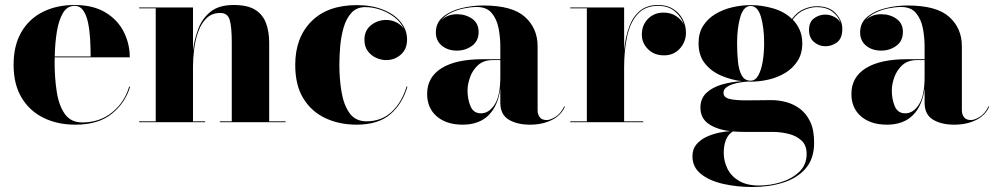

<svg xmlns="http://www.w3.org/2000/svg" viewBox="-20 -490 3990 770"><path d="M502 -142.5Q482.5 -77.5 428.5 -33.8Q374.5 10 282 10Q210.5 10 154.5 -17.5Q98.5 -45 66.5 -98.5Q34.5 -152 34.5 -230Q34.5 -308 65.8 -361.5Q97 -415 152.2 -442.5Q207.5 -470 279 -470Q353.5 -470 402.8 -440.2Q452 -410.5 476.2 -362.5Q500.5 -314.5 500.5 -260H199.5Q199 -251 199 -242Q199 -176 207.8 -120.8Q216.5 -65.5 240.5 -32.2Q264.5 1 310 1Q380 1 429.8 -39.5Q479.5 -80 498 -142.5ZM279 -466.5Q249.5 -466.5 232.5 -437.8Q215.5 -409 208 -362.8Q200.5 -316.5 199.5 -263.5H343.5Q343.5 -297 341.5 -332.5Q339.5 -368 333.2 -398.5Q327 -429 314 -447.8Q301 -466.5 279 -466.5Z M538 -3.5H604.5V-456.5H538V-460H754V-287Q759 -331 774.8 -373.2Q790.5 -415.5 824.2 -442.8Q858 -470 917 -470Q973 -470 1003.8 -450.5Q1034.5 -431 1047 -396.8Q1059.5 -362.5 1059.5 -319V-3.5H1125.5V0H861.5V-3.5H909.5V-319Q909.5 -382 901.2 -410Q893 -438 863.5 -438Q830 -438 808.8 -417.5Q787.5 -397 775.5 -364.2Q763.5 -331.5 758.8 -294.2Q754 -257 754 -223V-3.5H802.5V0H538Z M1614 -143Q1594.5 -74.5 1545.8 -32.2Q1497 10 1410 10Q1341.5 10 1285.8 -15.8Q1230 -41.5 1197 -94.5Q1164 -147.5 1164 -230Q1164 -339 1228.8 -404.2Q1293.5 -469.5 1411 -469.5Q1471 -469.5 1516.5 -451.2Q1562 -433 1587.2 -401.5Q1612.5 -370 1612.5 -331.5Q1612.5 -293 1587.5 -271Q1562.5 -249 1528.5 -249Q1508.5 -249 1488.5 -258Q1468.5 -267 1455 -285Q1441.5 -303 1441.5 -330.5Q1441.5 -368 1468 -389Q1494.5 -410 1528.5 -410Q1550 -410 1569 -400.8Q1588 -391.5 1599.5 -374.5Q1587 -401.5 1561.8 -421Q1536.5 -440.5 1505.8 -451Q1475 -461.5 1445.5 -461.5Q1410.5 -461.5 1389.8 -439Q1369 -416.5 1358.5 -381Q1348 -345.5 1344.5 -305.5Q1341 -265.5 1341 -230Q1341 -173 1349.8 -121Q1358.5 -69 1382 -36.2Q1405.5 -3.5 1450 -3.5Q1510 -3.5 1550.8 -41.5Q1591.5 -79.5 1610.5 -143Z M1915 -252.5H1986.5V-304.5Q1986.5 -340.5 1979.5 -376.8Q1972.5 -413 1952.2 -437.5Q1932 -462 1892 -462Q1869 -462 1841.5 -456.5Q1814 -451 1789.2 -439Q1764.5 -427 1749 -408Q1774 -433 1812.5 -433Q1847.5 -433 1873.5 -414.8Q1899.5 -396.5 1899.5 -362Q1899.5 -325.5 1873 -306.2Q1846.5 -287 1812.5 -287Q1776 -287 1752 -306.8Q1728 -326.5 1728 -360Q1728 -398.5 1756.5 -422.2Q1785 -446 1828.8 -457Q1872.5 -468 1918 -468Q2034.5 -468 2085.2 -422.2Q2136 -376.5 2136 -304.5V-47.5Q2136 -31.5 2144.5 -20Q2153 -8.5 2172.5 -8.5Q2186.5 -8.5 2207.5 -21.2Q2228.5 -34 2243 -63.5L2245.5 -62Q2230 -27 2192.5 -8.5Q2155 10 2105 10Q2054 10 2020.2 -10.2Q1986.5 -30.5 1986.5 -78V-134Q1977 -65 1939 -27.5Q1901 10 1835.5 10Q1770.5 10 1731.8 -23.2Q1693 -56.5 1693 -113.5Q1693 -180.5 1750.8 -216.5Q1808.5 -252.5 1915 -252.5ZM1909 -35.5Q1941 -35.5 1963.8 -70.8Q1986.5 -106 1986.5 -180.5V-249H1956Q1919.5 -249 1897.2 -228.8Q1875 -208.5 1865 -180Q1855 -151.5 1855 -127.5Q1855 -92 1867 -63.8Q1879 -35.5 1909 -35.5Z M2267 -3.5H2333.5V-456.5H2267V-460H2483V-287.5Q2488 -340.5 2503 -381.8Q2518 -423 2546.2 -446.5Q2574.5 -470 2620 -470Q2655 -470 2680 -454Q2705 -438 2718 -412.5Q2731 -387 2731 -359Q2731 -322.5 2706.5 -295.2Q2682 -268 2643 -268Q2603.5 -268 2578.8 -292.8Q2554 -317.5 2554 -351Q2554 -389.5 2578.8 -414.5Q2603.5 -439.5 2641.5 -439.5Q2669.5 -439.5 2691 -425.8Q2712.5 -412 2722.5 -391.5Q2713 -422 2686.8 -444.2Q2660.5 -466.5 2619.5 -466.5Q2566.5 -466.5 2536.8 -433Q2507 -399.5 2495 -343.5Q2483 -287.5 2483 -219.5V-3.5H2559.5V0H2267Z M2789 -58.5Q2789 -95 2813 -117.5Q2837 -140 2875 -151Q2913 -162 2955 -164.5Q2912 -169.5 2872 -186.8Q2832 -204 2806.8 -235.8Q2781.5 -267.5 2781.5 -316.5Q2781.5 -358 2800.2 -387Q2819 -416 2849.8 -434.2Q2880.5 -452.5 2917.5 -461Q2954.5 -469.5 2990.5 -469.5Q3035 -469.5 3080.2 -456.5Q3125.5 -443.5 3156 -414Q3177 -442.5 3204.2 -453.8Q3231.5 -465 3255.5 -465Q3306 -465 3332 -436.2Q3358 -407.5 3358 -374.5Q3358 -336 3336.8 -320.2Q3315.5 -304.5 3290 -304.5Q3264.5 -304.5 3244.5 -321.5Q3224.5 -338.5 3224.5 -370Q3224.5 -402 3245 -416.8Q3265.5 -431.5 3290 -431.5Q3307 -431.5 3324.2 -423.2Q3341.5 -415 3350.5 -399.5Q3342.5 -425 3318.2 -443.2Q3294 -461.5 3256 -461.5Q3232 -461.5 3205.5 -450.2Q3179 -439 3159 -411.5Q3176.5 -394 3187 -370.2Q3197.5 -346.5 3197.5 -316.5Q3197.5 -275 3178.8 -245.8Q3160 -216.5 3129.8 -198Q3099.5 -179.5 3063 -171Q3026.5 -162.5 2990.5 -162.5Q2985.5 -162.5 2980.5 -163Q2961.5 -162 2938.2 -157.5Q2915 -153 2898.2 -143.2Q2881.5 -133.5 2881.5 -118Q2881.5 -99 2905.8 -93.2Q2930 -87.5 2971 -87.5Q2997 -87.5 3025 -88Q3053 -88.5 3074 -88.5Q3102.5 -88.5 3132.2 -80.8Q3162 -73 3187.8 -54Q3213.5 -35 3229.2 -2Q3245 31 3245 82Q3245 146 3211.5 185Q3178 224 3121.8 242Q3065.5 260 2997.5 260Q2937 260 2881.8 247.8Q2826.5 235.5 2791.8 208.2Q2757 181 2757 136.5Q2757 108 2773 89Q2789 70 2813.5 58.8Q2838 47.5 2863.5 42.2Q2889 37 2908 36Q2853 29 2821 6.2Q2789 -16.5 2789 -58.5ZM2936 -316.5Q2936 -278 2939.5 -243.5Q2943 -209 2954.5 -187.8Q2966 -166.5 2990.5 -166.5Q3009.5 -166.5 3021.2 -187.8Q3033 -209 3038.8 -243.5Q3044.5 -278 3044.5 -316.5Q3044.5 -378.5 3031.8 -422.2Q3019 -466 2990.5 -466Q2962 -466 2949 -422.2Q2936 -378.5 2936 -316.5ZM2882.5 123Q2882.5 156 2897.2 186.2Q2912 216.5 2943.5 235.2Q2975 254 3024.5 254Q3068 254 3112 240.5Q3156 227 3185.5 199Q3215 171 3215 127Q3215 93 3194.5 73.8Q3174 54.5 3142.5 46.8Q3111 39 3078.5 39H2964Q2940 39 2919 37Q2900 49 2891.2 71Q2882.5 93 2882.5 123Z M3616.5 -252.5H3688V-304.5Q3688 -340.5 3681 -376.8Q3674 -413 3653.8 -437.5Q3633.5 -462 3593.5 -462Q3570.5 -462 3543 -456.5Q3515.5 -451 3490.8 -439Q3466 -427 3450.5 -408Q3475.5 -433 3514 -433Q3549 -433 3575 -414.8Q3601 -396.5 3601 -362Q3601 -325.5 3574.5 -306.2Q3548 -287 3514 -287Q3477.5 -287 3453.5 -306.8Q3429.5 -326.5 3429.5 -360Q3429.5 -398.5 3458 -422.2Q3486.5 -446 3530.2 -457Q3574 -468 3619.5 -468Q3736 -468 3786.8 -422.2Q3837.5 -376.5 3837.5 -304.5V-47.5Q3837.5 -31.5 3846 -20Q3854.5 -8.5 3874 -8.5Q3888 -8.5 3909 -21.2Q3930 -34 3944.5 -63.5L3947 -62Q3931.5 -27 3894 -8.5Q3856.5 10 3806.5 10Q3755.5 10 3721.8 -10.2Q3688 -30.5 3688 -78V-134Q3678.5 -65 3640.5 -27.5Q3602.5 10 3537 10Q3472 10 3433.2 -23.2Q3394.5 -56.5 3394.5 -113.5Q3394.5 -180.5 3452.2 -216.5Q3510 -252.5 3616.5 -252.5ZM3610.5 -35.5Q3642.5 -35.5 3665.2 -70.8Q3688 -106 3688 -180.5V-249H3657.5Q3621 -249 3598.8 -228.8Q3576.5 -208.5 3566.5 -180Q3556.5 -151.5 3556.5 -127.5Q3556.5 -92 3568.5 -63.8Q3580.5 -35.5 3610.5 -35.5Z"/></svg>

Font: Bodoni* 48
Style: Bold
Weight: 700
Version: Version 2.2